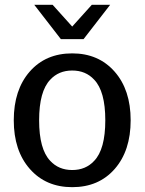

<svg xmlns="http://www.w3.org/2000/svg" viewBox="-20 -763 599 795"><path d="M370 -433Q335 -471 279 -471Q223 -471 188 -433Q142 -385 142 -265Q142 -145 188 -97Q223 -59 279 -59Q335 -59 370 -97Q416 -145 416 -265Q416 -385 370 -433ZM279 -542Q388 -542 454.5 -466.5Q521 -391 521 -265Q521 -139 455 -63.5Q389 12 279 12Q170 12 103.5 -63.5Q37 -139 37 -265Q37 -391 103 -466.5Q169 -542 279 -542ZM279 -653 360 -743H436L326 -601H232L122 -743H198Z"/></svg>

Font: AbakuTLSymSans
Style: Regular
Weight: 400
Version: Version 2007.05.04